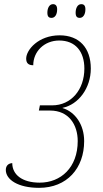

<svg xmlns="http://www.w3.org/2000/svg" viewBox="-20 -894 494 924"><path d="M364 -808C379 -808 391 -823 391 -849C391 -867 384 -874 371 -874C353 -874 344 -854 344 -833C344 -814 351 -808 364 -808ZM228 -808C244 -808 255 -823 255 -849C255 -867 247 -874 235 -874C217 -874 208 -854 208 -833C208 -814 215 -808 228 -808ZM168 10C302 10 385 -84 385 -215C385 -295 341 -356 281 -374V-375C358 -391 417 -470 417 -564C417 -664 361 -724 267 -724C165 -724 106 -654 106 -612C106 -590 117 -580 140 -580C140 -646 193 -699 265 -699C343 -699 386 -646 386 -564C386 -463 323 -387 231 -387H172L167 -362H221C311 -362 354 -294 354 -215C354 -88 273 -15 171 -15C86 -15 39 -54 39 -109C21 -108 8 -97 8 -76C8 -30 66 10 168 10Z"/></svg>

Font: Noto Serif Condensed Thin
Style: Italic
Weight: 100
Width: 3
Italic angle: -12°
Designer: Monotype Design Team
Foundry: Monotype Imaging Inc.
Version: Version 2.013